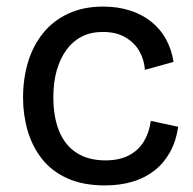

<svg xmlns="http://www.w3.org/2000/svg" viewBox="-20 -550 587 583"><path d="M299 13Q232 13 184.5 -8.5Q137 -30 107.5 -67.5Q78 -105 64 -153Q50 -201 50 -253Q50 -311 65 -361Q80 -411 110.5 -449Q141 -487 187 -508.5Q233 -530 293 -530Q338 -530 375 -518Q412 -506 439.5 -484Q467 -462 484 -431Q501 -400 507 -362L420 -338Q418 -368 403.5 -394Q389 -420 361 -436.5Q333 -453 292 -453Q256 -453 228.5 -439Q201 -425 182 -399Q163 -373 152.5 -337Q142 -301 142 -255Q142 -195 159.5 -152Q177 -109 212.5 -86Q248 -63 300 -63Q342 -63 371 -78Q400 -93 416.5 -120Q433 -147 438 -183L521 -165Q515 -122 496.5 -88.5Q478 -55 449.5 -32.5Q421 -10 383 1.5Q345 13 299 13Z"/></svg>

Font: Bricolage Grotesque 48pt Condensed ExtraBold
Style: Regular
Weight: 400
Version: Version 1.000;gftools[0.9.30]